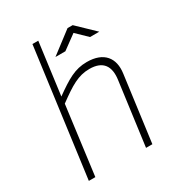

<svg xmlns="http://www.w3.org/2000/svg" viewBox="-176 -857 900 971"><g transform="rotate(-30 274.0 -371.0)"><path d="M59 0H97L149 -399C231 -459 278 -489 344 -489C424 -489 453 -443 442 -367L393 0H430L481 -383C493 -468 450 -526 350 -526C280 -526 232 -496 152 -439L192 -742H158ZM428 -627H482L382 -723H352L226 -627H284L366 -687Z"/></g></svg>

Font: United Sans Thin
Style: Italic
Weight: 100
Italic angle: -8°
Designer: Pablo Impallari, Rodrigo Fuenzalida (Modified by Dan O. Williams)
Version: Version 1.000;PS 001.000;hotconv 1.0.88;makeotf.lib2.5.64775